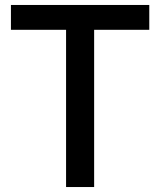

<svg xmlns="http://www.w3.org/2000/svg" viewBox="-20 -753 645 773"><path d="M581 -733V-633H359V0H246V-633H24V-733Z"/></svg>

Font: IBM Plex Sans JP Medm
Style: Regular
Weight: 500
Designer: Mike Abbink; Paul van der Laan; Pieter van Rosmalen; Wujin Sim; Yejin Wi; Jinhee Kim; Boomi Park; Yona Kim; Kichan Ma
Foundry: Sandoll Inc.
Version: Version 1.002